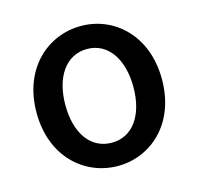

<svg xmlns="http://www.w3.org/2000/svg" viewBox="-89 -658 793 766"><g transform="rotate(-15 307.5 -275.0)"><path d="M308 14C444 14 566 -92 566 -275C566 -458 444 -564 308 -564C171 -564 48 -458 48 -275C48 -92 171 14 308 14ZM308 -82C221 -82 167 -158 167 -275C167 -391 221 -469 308 -469C394 -469 448 -391 448 -275C448 -158 394 -82 308 -82Z"/></g></svg>

Font: ChiuKong Gothic CL Medium
Style: Regular
Weight: 500
Designer: Ryoko NISHIZUKA 西塚涼子 (kana, bopomofo & ideographs); Paul D. Hunt (Latin, Greek & Cyrillic); Sandoll Communications 산돌커뮤니
Foundry: Adobe
Version: Version 1.300